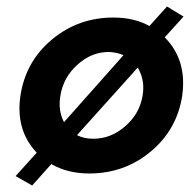

<svg xmlns="http://www.w3.org/2000/svg" viewBox="-20 -524 585 591"><path d="M43 -230Q59 -335 140 -402.5Q221 -470 329 -470Q393 -470 440 -444L494 -504L545 -473L487 -409Q556 -340 541 -230Q525 -125 444 -57.5Q363 10 255 10Q188 10 138 -19L79 47L28 18L93 -54Q27 -124 43 -230ZM166 -230Q158 -184 177 -148L360 -354Q343 -362 318 -364Q263 -365 219 -325.5Q175 -286 166 -230ZM419 -230Q427 -277 404 -316L217 -108Q239 -97 265 -97Q320 -96 365 -135Q410 -174 419 -230Z"/></svg>

Font: Jost* 600 Semi
Style: Italic
Weight: 600
Italic angle: -10°
Version: Version 3.500